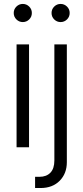

<svg xmlns="http://www.w3.org/2000/svg" viewBox="-20 -738 418 962"><path d="M63 0V-515.6H125.5V0ZM94.2 -627.4Q75.7 -627.4 62.3 -640.6Q48.8 -653.8 48.8 -672.9Q48.8 -691.9 62.3 -705.1Q75.7 -718.3 94.2 -718.3Q112.8 -718.3 126.2 -705.1Q139.6 -691.9 139.6 -672.9Q139.6 -653.8 126.2 -640.6Q112.8 -627.4 94.2 -627.4ZM252.4 -515.6H314.9V74.7Q314.9 131.3 279.1 167.7Q243.2 204.1 183.1 204.1H155.8V147.9H177.7Q212.4 147.9 232.4 127.4Q252.4 106.9 252.4 65.9ZM283.7 -627.4Q265.1 -627.4 251.7 -640.6Q238.3 -653.8 238.3 -672.9Q238.3 -691.9 251.7 -705.1Q265.1 -718.3 283.7 -718.3Q302.2 -718.3 315.7 -705.1Q329.1 -691.9 329.1 -672.9Q329.1 -653.8 315.7 -640.6Q302.2 -627.4 283.7 -627.4Z"/></svg>

Font: Inter Display Light
Style: Regular
Weight: 300
Designer: Rasmus Andersson
Foundry: rsms
Version: Version 4.000;git-a52131595